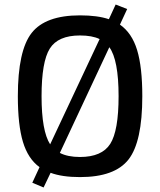

<svg xmlns="http://www.w3.org/2000/svg" viewBox="-20 -771 709 850"><path d="M543 -731 511 -662Q564 -625 587 -549.5Q610 -474 610 -345Q610 -143 549 -65Q488 13 334 13Q255 13 204 -6L173 59L123 38L155 -31Q104 -68 81.5 -143Q59 -218 59 -345Q59 -547 120 -625Q181 -703 334 -703Q412 -703 462 -686L492 -751ZM202 -132 421 -598Q388 -614 334 -614Q237 -614 200.5 -556Q164 -498 164 -345Q164 -191 202 -132ZM464 -562 245 -94Q280 -76 334 -76Q431 -76 468 -134Q505 -192 505 -345Q505 -506 464 -562Z"/></svg>

Font: Exo 2.0 Medium
Style: Regular
Weight: 500
Designer: Natanael Gama
Version: Version 1.001;PS 001.001;hotconv 1.0.70;makeotf.lib2.5.58329